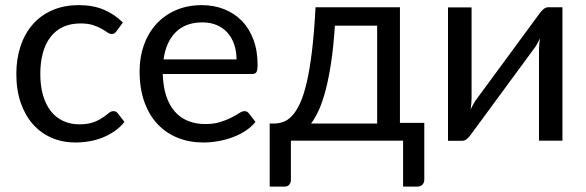

<svg xmlns="http://www.w3.org/2000/svg" viewBox="-20 -534 2226 729"><path d="M423 -416.5Q419 -411 415 -408Q411 -405 404 -405Q396.5 -405 387.5 -411.2Q378.5 -417.5 365.2 -425Q352 -432.5 332.8 -438.8Q313.5 -445 285.5 -445Q248 -445 219.5 -431.8Q191 -418.5 171.8 -393.5Q152.5 -368.5 142.8 -333Q133 -297.5 133 -253.5Q133 -207.5 143.5 -171.8Q154 -136 173.2 -111.8Q192.5 -87.5 219.8 -74.8Q247 -62 281 -62Q313.5 -62 334.5 -69.8Q355.5 -77.5 369.2 -87Q383 -96.5 392.2 -104.2Q401.5 -112 410.5 -112Q421.5 -112 427.5 -103.5L452.5 -71Q436 -50.5 415 -36Q394 -21.5 369.8 -11.8Q345.5 -2 319 2.5Q292.5 7 265 7Q217.5 7 176.8 -10.5Q136 -28 106 -61.2Q76 -94.5 59 -143Q42 -191.5 42 -253.5Q42 -310 57.8 -358Q73.5 -406 103.8 -440.8Q134 -475.5 178.2 -495Q222.5 -514.5 280 -514.5Q333.5 -514.5 374.2 -497.2Q415 -480 446.5 -448.5Z M950 -71Q933.5 -51 910.5 -36.2Q887.5 -21.5 861.2 -12Q835 -2.5 807 2.2Q779 7 751.5 7Q699 7 654.8 -10.8Q610.5 -28.5 578.2 -62.8Q546 -97 528 -147.5Q510 -198 510 -263.5Q510 -316.5 526.2 -362.5Q542.5 -408.5 573 -442.2Q603.5 -476 647.5 -495.2Q691.5 -514.5 746.5 -514.5Q792 -514.5 830.8 -499.2Q869.5 -484 897.8 -455.2Q926 -426.5 942 -384.2Q958 -342 958 -288Q958 -267 953.5 -260Q949 -253 936.5 -253H598Q599.5 -205 611.2 -169.5Q623 -134 644 -110.2Q665 -86.5 694 -74.8Q723 -63 759 -63Q792.5 -63 816.8 -70.8Q841 -78.5 858.5 -87.5Q876 -96.5 887.8 -104.2Q899.5 -112 908 -112Q919 -112 925 -103.5ZM878 -308.5Q878 -339.5 869.2 -365.2Q860.5 -391 843.8 -409.8Q827 -428.5 803 -438.8Q779 -449 748.5 -449Q684.5 -449 647.2 -411.8Q610 -374.5 601 -308.5Z M1591 -67.5V147Q1591 160 1583.8 167.2Q1576.5 174.5 1565 174.5H1510.5V0H1084.5V149Q1084.5 158.5 1078.8 166.5Q1073 174.5 1060 174.5H1004V-65H1020.5Q1038 -65 1055.2 -71Q1072.5 -77 1088.5 -93.8Q1104.5 -110.5 1118.8 -141Q1133 -171.5 1144.5 -220.5Q1156 -269.5 1164.5 -339.8Q1173 -410 1178 -506.5H1498.5V-67.5ZM1412 -65V-436.5H1251.5Q1246.5 -358.5 1237.5 -298.5Q1228.5 -238.5 1216.8 -193.2Q1205 -148 1190.8 -116.5Q1176.5 -85 1161 -65Z M2115.5 -506.5V0H2026.5V-344Q2026.5 -354 2027.5 -365.5Q2028.5 -377 2030 -388.5Q2025.5 -378.5 2021 -370Q2016.5 -361.5 2011.5 -354.5L1767 -22Q1761.5 -14 1753.2 -6.8Q1745 0.5 1735 0.5H1681V-506H1770.5V-162Q1770.5 -152.5 1769.5 -141.2Q1768.5 -130 1767 -118.5Q1771.5 -128 1776 -136.2Q1780.5 -144.5 1785 -151.5L2029.5 -484Q2035 -492 2043.5 -499.2Q2052 -506.5 2062 -506.5Z"/></svg>

Font: Lato
Style: Regular
Weight: 400
Designer: Lukasz Dziedzic with Adam Twardoch and Botio Nikoltchev
Foundry: tyPoland Lukasz Dziedzic
Version: Version 2.010; 2014-09-01; http://www.latofonts.com/; ttfaut